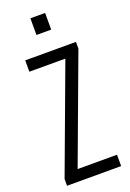

<svg xmlns="http://www.w3.org/2000/svg" viewBox="-169 -959 689 1017"><g transform="rotate(-20 175.5 -450.0)"><path d="M23 0V-38L245 -636H42V-700H328V-662L106 -64H328V0ZM144 -806V-900H227V-806Z"/></g></svg>

Font: Pathway Gothic One
Style: Regular
Weight: 400
Version: Version 1.003; ttfautohint (v1.8.4.7-5d5b);gftools[0.9.26]